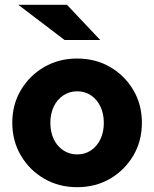

<svg xmlns="http://www.w3.org/2000/svg" viewBox="-20 -767 640 797"><path d="M300.5 10Q224 10 163.2 -25.4Q102.4 -60.8 66.7 -121.4Q31 -182 31 -257.5Q31 -333 66.7 -393.1Q102.3 -453.2 163.2 -488.6Q224 -524 300 -524Q377 -524 437.5 -488.6Q498 -453.2 533.5 -393.1Q569 -333 569 -257.3Q569 -181.5 533.5 -121.3Q498 -61 437.5 -25.5Q377 10 300.5 10ZM300.4 -126Q333 -126 358 -143Q383 -160 397 -189.5Q411 -219 411 -257Q411 -295 397 -324.5Q383 -354 358 -371Q333 -388 300.4 -388Q268.4 -388 242.7 -371Q217 -354 203 -324.3Q189 -294.5 189 -257Q189 -219 203 -189.5Q217 -160 242.7 -143Q268.4 -126 300.4 -126ZM248 -601 56 -747H258L396 -601Z"/></svg>

Font: Red Hat Mono
Style: Regular
Weight: 300
Monospace: yes
Designer: Pentagram, MCKL
Foundry: Pentagram, MCKL
Version: Version 1.023